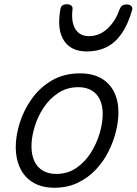

<svg xmlns="http://www.w3.org/2000/svg" viewBox="-20 -864 642 903"><path d="M236 19Q177 19 136 -5.5Q95 -30 74.5 -73.5Q54 -117 54 -172Q54 -226 73 -286.5Q92 -347 130 -400Q168 -453 224.5 -486Q281 -519 357 -519Q415 -519 455.5 -496Q496 -473 516.5 -431.5Q537 -390 537 -335Q537 -294 525.5 -246.5Q514 -199 490.5 -152Q467 -105 431 -66.5Q395 -28 346 -4.5Q297 19 236 19ZM244 -46Q298 -46 339 -74Q380 -102 407.5 -146Q435 -190 449 -238Q463 -286 463 -328Q463 -368 449.5 -396Q436 -424 410.5 -439Q385 -454 349 -454Q295 -454 253.5 -426.5Q212 -399 184 -356Q156 -313 142 -265Q128 -217 128 -177Q128 -136 141.5 -106.5Q155 -77 181.5 -61.5Q208 -46 244 -46ZM388 -622Q314 -622 280.5 -673.5Q247 -725 264 -820Q266 -833 273.5 -838.5Q281 -844 295 -844Q308 -844 315.5 -837.5Q323 -831 321 -820Q314 -759 335 -726.5Q356 -694 398 -694Q447 -694 485 -729Q523 -764 541 -817Q547 -832 554.5 -837.5Q562 -843 576 -843Q590 -843 597.5 -835.5Q605 -828 601 -815Q581 -747 551 -704.5Q521 -662 480.5 -642Q440 -622 388 -622Z"/></svg>

Font: Playwrite DK Loopet Light
Style: Regular
Weight: 300
Version: Version 1.003